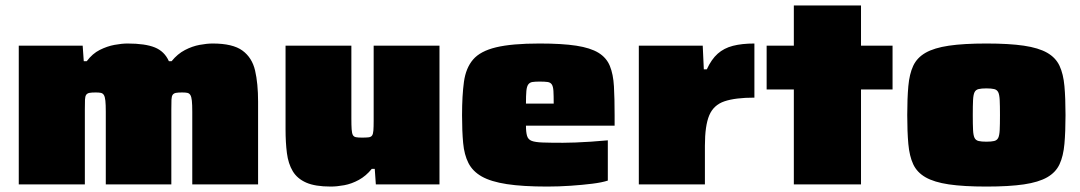

<svg xmlns="http://www.w3.org/2000/svg" viewBox="-20 -678 3971 706"><path d="M49 0V-510H284L288 -453H299Q320 -481 347 -494.5Q374 -508 401 -513Q428 -518 449 -518Q514 -518 549.5 -503.5Q585 -489 601 -453H611Q633 -480 660 -494Q687 -508 714 -513Q741 -518 762 -518Q836 -518 871.5 -492Q907 -466 918 -418.5Q929 -371 929 -304V0H687V-267Q687 -293 685.5 -307.5Q684 -322 680 -328.5Q676 -335 669 -336.5Q662 -338 650 -338Q635 -338 627 -336.5Q619 -335 615 -329.5Q611 -324 610.5 -311.5Q610 -299 610 -276V0H369V-267Q369 -293 367.5 -307.5Q366 -322 362 -328.5Q358 -335 351 -336.5Q344 -338 332 -338Q317 -338 309 -336.5Q301 -335 297 -329.5Q293 -324 292.5 -311.5Q292 -299 292 -276V0Z M1196 8Q1139 8 1106 -6.5Q1073 -21 1056.5 -48.5Q1040 -76 1035 -115Q1030 -154 1030 -202V-510H1272V-243Q1272 -217 1273 -202.5Q1274 -188 1277.5 -181.5Q1281 -175 1289 -173.5Q1297 -172 1311 -172Q1326 -172 1335 -173Q1344 -174 1348 -179.5Q1352 -185 1353 -198Q1354 -211 1354 -234V-510H1596V0H1362L1358 -57H1347Q1326 -31 1299.5 -16.5Q1273 -2 1246 3Q1219 8 1196 8Z M1992 8Q1902 8 1843.5 -1Q1785 -10 1751.5 -29Q1718 -48 1702.5 -78.5Q1687 -109 1683 -152.5Q1679 -196 1679 -254Q1679 -327 1686 -377.5Q1693 -428 1719.5 -459Q1746 -490 1804 -504Q1862 -518 1964 -518Q2047 -518 2099 -510Q2151 -502 2180.5 -484Q2210 -466 2222.5 -435.5Q2235 -405 2237.5 -360.5Q2240 -316 2240 -254V-216H1914Q1914 -192 1918 -178.5Q1922 -165 1935 -160Q1948 -155 1975.5 -154Q2003 -153 2050 -153Q2069 -153 2095.5 -154Q2122 -155 2152.5 -157Q2183 -159 2215 -162V-14Q2194 -7 2158 -2.5Q2122 2 2078.5 5Q2035 8 1992 8ZM2016 -277V-297Q2016 -327 2015 -343.5Q2014 -360 2009 -367.5Q2004 -375 1993.5 -376.5Q1983 -378 1964 -378Q1948 -378 1938 -376.5Q1928 -375 1922.5 -367.5Q1917 -360 1915.5 -343.5Q1914 -327 1914 -297H2036Z M2329 0V-510H2564L2568 -423H2579Q2596 -460 2619 -480.5Q2642 -501 2675 -509.5Q2708 -518 2754 -518V-319Q2684 -319 2644 -305.5Q2604 -292 2588 -254Q2572 -216 2572 -142V0Z M2899 0V-349H2799V-510H2899V-658H3146V-510H3262V-349H3146V0Z M3607 8Q3523 8 3469 0Q3415 -8 3383.5 -26Q3352 -44 3338 -74Q3324 -104 3320 -149Q3316 -194 3316 -255Q3316 -316 3320 -361Q3324 -406 3338 -436Q3352 -466 3383.5 -484Q3415 -502 3469 -510Q3523 -518 3607 -518Q3691 -518 3745 -510Q3799 -502 3830.5 -484Q3862 -466 3876 -436Q3890 -406 3894 -361.5Q3898 -317 3898 -255Q3898 -194 3894 -149Q3890 -104 3876 -74Q3862 -44 3830.5 -26Q3799 -8 3745 0Q3691 8 3607 8ZM3607 -157Q3625 -157 3635.5 -159.5Q3646 -162 3650.5 -171Q3655 -180 3656 -200Q3657 -220 3657 -255Q3657 -290 3656 -310Q3655 -330 3650.5 -339Q3646 -348 3635.5 -350.5Q3625 -353 3607 -353Q3589 -353 3578.5 -350.5Q3568 -348 3563.5 -339Q3559 -330 3558 -310Q3557 -290 3557 -255Q3557 -220 3558 -200Q3559 -180 3563.5 -171Q3568 -162 3578.5 -159.5Q3589 -157 3607 -157Z"/></svg>

Font: Saira Expanded Black
Style: Regular
Weight: 900
Width: 7
Designer: Hector Gatti with collaboration of the Omnibus-Type team
Foundry: Omnibus-Type
Version: Version 1.101